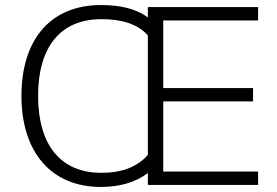

<svg xmlns="http://www.w3.org/2000/svg" viewBox="-20 -733 1097 761"><path d="M566 0H1003V-53H627V-331H983V-384H627V-652H1003V-705H566V-664C517 -700 453 -713 380 -713C180 -713 65 -576 65 -353C65 -131 182 8 380 8C453 8 517 -10 566 -47ZM131 -353C131 -545 218 -657 382 -657C460 -657 523 -640 566 -593V-119C523 -70 461 -48 382 -48C218 -48 131 -161 131 -353Z"/></svg>

Font: Poppy and Pepper Light
Style: Regular
Weight: 300
Designer: Thy Ha
Foundry: Thy Ha
Version: Version 0.001;Glyphs 3.2 (3227)